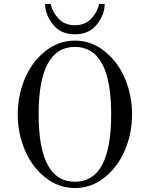

<svg xmlns="http://www.w3.org/2000/svg" viewBox="-20 -936 740 974"><path d="M360 -762Q288 -762 248.5 -812Q209 -862 209 -916H237Q246 -874 277.5 -841Q309 -808 360 -808Q411 -808 442.5 -841Q474 -874 483 -916H511Q511 -862 471.5 -812Q432 -762 360 -762ZM360 18Q276 18 208.5 -36.5Q141 -91 105.5 -176Q70 -261 70 -356Q70 -451 105.5 -536Q141 -621 208.5 -675.5Q276 -730 360 -730Q444 -730 511.5 -675.5Q579 -621 614.5 -536Q650 -451 650 -356Q650 -261 614.5 -176Q579 -91 511.5 -36.5Q444 18 360 18ZM360 -14Q544 -14 544 -356Q544 -698 360 -698Q176 -698 176 -356Q176 -14 360 -14Z"/></svg>

Font: Old Standard TT
Style: Regular
Weight: 400
Designer: Alexey Kryukov <alexios@thessalonica.org.ru>
Version: Version 2.2